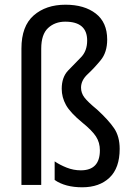

<svg xmlns="http://www.w3.org/2000/svg" viewBox="-20 -785 564 815"><path d="M258 -765Q175 -765 123 -719.5Q71 -674 71 -579V0H155V-578Q155 -639 184 -666Q213 -693 257 -693Q350 -693 350 -613Q350 -568 323 -541Q296 -514 269 -485.5Q242 -457 242 -408Q242 -372 260 -339.5Q278 -307 329 -265Q371 -231 387.5 -205.5Q404 -180 404 -147Q404 -62 323 -62Q292 -62 263 -73.5Q234 -85 212 -100V-21Q257 10 329 10Q402 10 445 -31Q488 -72 488 -153Q488 -206 464 -241Q440 -276 392 -320Q353 -352 338.5 -371Q324 -390 324 -413Q324 -444 352 -470Q380 -496 407.5 -529.5Q435 -563 435 -617Q435 -690 386.5 -727.5Q338 -765 258 -765Z"/></svg>

Font: Noto Sans Display SemiCondensed
Style: Regular
Weight: 400
Width: 4
Designer: Monotype Design team
Foundry: Monotype Imaging Inc.
Version: 1.000